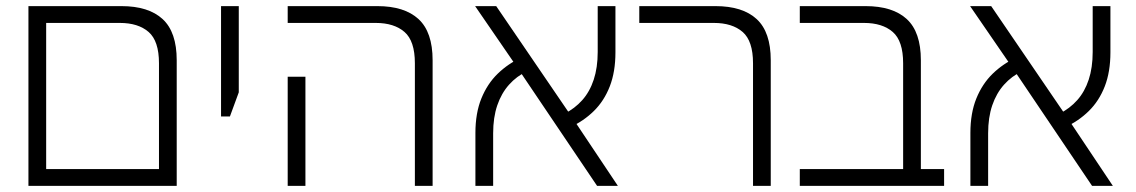

<svg xmlns="http://www.w3.org/2000/svg" viewBox="-20 -608 3715 628"><path d="M73 0V-588H377Q466 -588 512 -545.5Q558 -503 558 -411V0ZM131 -55H500V-401Q500 -474 466 -503.5Q432 -533 372 -533H131Z M703 -227V-588H761V-306L732 -227Z M1337 0V-401Q1337 -474 1303 -503.5Q1269 -533 1209 -533H921V-588H1214Q1303 -588 1349 -545.5Q1395 -503 1395 -411V0ZM921 0V-357H979V0Z M1933 0 1668 -393 1534 -588H1603L1852 -223L2001 0ZM1535 0V-173Q1535 -238 1554.5 -286Q1574 -334 1608 -367Q1642 -400 1686 -420L1704 -375Q1670 -359 1645 -331Q1620 -303 1606.5 -263.5Q1593 -224 1593 -172V0ZM1845 -192 1826 -236Q1860 -253 1884.5 -280.5Q1909 -308 1922 -347.5Q1935 -387 1935 -438V-588H1993V-437Q1993 -373 1974.5 -325.5Q1956 -278 1922.5 -245Q1889 -212 1845 -192Z M2443 0V-401Q2443 -474 2409 -503.5Q2375 -533 2315 -533H2071V-588H2320Q2409 -588 2455 -545.5Q2501 -503 2501 -411V0Z M2934 0V-401Q2934 -474 2900 -503.5Q2866 -533 2806 -533H2596V-588H2811Q2900 -588 2946 -545.5Q2992 -503 2992 -411V0ZM2596 0V-55H3068V0Z M3552 0 3287 -393 3153 -588H3222L3471 -223L3620 0ZM3154 0V-173Q3154 -238 3173.5 -286Q3193 -334 3227 -367Q3261 -400 3305 -420L3323 -375Q3289 -359 3264 -331Q3239 -303 3225.5 -263.5Q3212 -224 3212 -172V0ZM3464 -192 3445 -236Q3479 -253 3503.5 -280.5Q3528 -308 3541 -347.5Q3554 -387 3554 -438V-588H3612V-437Q3612 -373 3593.5 -325.5Q3575 -278 3541.5 -245Q3508 -212 3464 -192Z"/></svg>

Font: Noto Sans Hebrew Light
Style: Regular
Weight: 300
Designer: Monotype Design Team
Foundry: Monotype Imaging Inc.
Version: Version 2.003